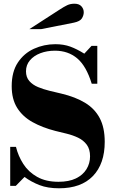

<svg xmlns="http://www.w3.org/2000/svg" viewBox="-20 -1001 609 1034"><path d="M298 13Q237 13 193 -4Q149 -21 112 -48L65 0H35V-210H66Q78 -161 105.5 -118Q133 -75 180 -48.5Q227 -22 295 -22Q351 -22 388.5 -40Q426 -58 445.5 -89.5Q465 -121 465 -159Q465 -198 447 -222Q429 -246 400.5 -259.5Q372 -273 339.5 -281Q307 -289 278 -296Q208 -314 155 -343.5Q102 -373 72.5 -420Q43 -467 43 -537Q43 -614 76 -664Q109 -714 163 -738.5Q217 -763 278 -763Q323 -763 358.5 -750Q394 -737 434 -712L473 -754H504V-550H474Q445 -645 396 -686.5Q347 -728 276 -728Q233 -728 197.5 -714.5Q162 -701 141 -676Q120 -651 120 -617Q120 -585 138 -564.5Q156 -544 185 -532Q214 -520 247 -512Q280 -504 310 -497Q386 -479 438 -447.5Q490 -416 517 -365Q544 -314 544 -237Q544 -119 480.5 -53Q417 13 298 13ZM138 -844 299 -948Q325 -965 342 -973Q359 -981 381 -981Q406 -981 418.5 -967Q431 -953 431 -935Q431 -918 421 -902Q411 -886 378 -879L201 -844Z"/></svg>

Font: Libre Bodoni
Style: Bold
Weight: 700
Designer: Pablo Impallari, Rodrigo Fuenzalida
Foundry: Impallari Type
Version: Version 2.005;gftools[0.9.23]